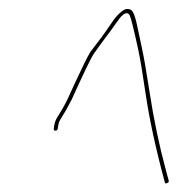

<svg xmlns="http://www.w3.org/2000/svg" viewBox="-20 -611 417 432"><path d="M104.7 -317C107.7 -317 109.5 -318.7 110 -322L111.3 -330C112 -334.7 114.1 -339.7 117.6 -345C124.1 -354.9 132 -368.9 141.3 -387C168.8 -447.7 185.4 -482 191.1 -490C195 -495.3 199.5 -501.7 204.6 -509C209.8 -516.3 215.1 -523.5 220.5 -530.5C226 -537.5 230.9 -544.2 235.2 -550.5C239.5 -556.8 244.2 -563.3 249.3 -570C259.8 -582.8 267.4 -584.7 272.1 -575.9C274.6 -571.2 280.8 -546 290.8 -500.5C295.2 -480.2 300.8 -447 307.5 -401C315.9 -343.5 330.3 -276.8 350.8 -201C351.1 -198.3 352.8 -197.7 356 -199C359.2 -200.3 360.4 -202.3 359.5 -205L353.8 -226C338.3 -283.2 325.9 -342.5 316.5 -404C309.4 -450 303.7 -483.2 299.2 -503.5C294.8 -523.8 291.2 -540.8 288.3 -554.5C285.5 -568.2 282.4 -578 279 -584C275.6 -590 269.8 -592 261.4 -590C251.4 -585.3 240.2 -573.7 227.9 -555C216.9 -538.3 202 -518 183.2 -494C176 -482 164.8 -459.3 149.5 -426C143.4 -412.7 137.7 -400.4 132.6 -389.2C127.4 -378 119.8 -364.4 109.7 -348.5C105.7 -342.2 103.2 -336 102.3 -330L101 -322C100.5 -318.7 101.7 -317 104.7 -317Z"/></svg>

Font: Proton
Style: LitIt
Weight: 500
Version: Version 1.017